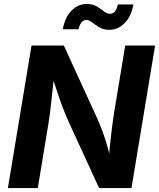

<svg xmlns="http://www.w3.org/2000/svg" viewBox="-20 -960 812 980"><path d="M20.3 0 140.9 -727.5H305.9L474.6 -359.2Q486.7 -332.5 499.3 -299.7Q511.9 -267 524.3 -225.9Q536.6 -184.8 547.4 -132.9H533.5Q536.7 -173.6 541.4 -219.1Q546 -264.6 551.3 -306.7Q556.6 -348.8 561.3 -378.3L619.2 -727.5H771.6L651 0H485.8L332.4 -333.9Q315.9 -370.6 302.5 -405.6Q289 -440.6 274.5 -483.9Q260.1 -527.2 240.2 -587.5H257.6Q251.8 -532.6 246.6 -484.3Q241.4 -436 236.9 -397.7Q232.3 -359.4 228.1 -334.4L172.9 0ZM538.3 -807.7Q515 -807.7 497.9 -815.3Q480.9 -822.8 467.8 -832.9Q454.7 -842.9 443.6 -850.5Q432.6 -858 420.9 -858Q405.4 -858 395.3 -844.8Q385.1 -831.5 380.8 -810.7H300.3Q312.2 -873.1 345.5 -906.4Q378.8 -939.7 423.7 -939.7Q447.2 -939.7 463.9 -932.2Q480.6 -924.6 493.5 -914.7Q506.3 -904.8 517.3 -897.3Q528.4 -889.8 540.8 -889.8Q557.8 -889.8 567 -901.9Q576.3 -914.1 581.7 -937.2H661Q649.3 -874.8 615.3 -841.3Q581.4 -807.7 538.3 -807.7Z"/></svg>

Font: Adwaita Sans
Style: Italic
Weight: 400
Italic angle: -9.39999°
Designer: Rasmus Andersson
Foundry: rsms
Version: Version 4.001;git-9221beed3